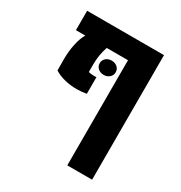

<svg xmlns="http://www.w3.org/2000/svg" viewBox="-183 -718 995 1054"><g transform="rotate(30 315.0 -191.0)"><path d="M64 0ZM551.3 203.1H394V-463.4H259.3Q240.2 -409.2 240.2 -346.7V-299.8Q263.7 -294.4 290.5 -295.9V-190.9Q259.8 -185.1 229 -185.1Q188.5 -185.1 151.6 -194.3Q114.7 -203.6 86.9 -221.2L86.4 -293.5Q86.4 -341.8 96.2 -388.4Q106 -435.1 123.5 -463.4H64V-586.4H551.3ZM267.6 -372.1Q267.6 -391.6 282 -404.3Q296.4 -417 317.9 -417Q340.3 -417 354.5 -404.3Q368.7 -391.6 368.7 -372.1Q368.7 -352.5 354.2 -339.6Q339.8 -326.7 317.9 -326.7Q296.4 -326.7 282 -339.6Q267.6 -352.5 267.6 -372.1Z"/></g></svg>

Font: Heebo ExtraBold
Style: Regular
Weight: 800
Designer: Oded Ezer
Foundry: Meir Sadan
Version: Version 2.001; ttfautohint (v1.5.14-ce02) -l 8 -r 50 -G 200 